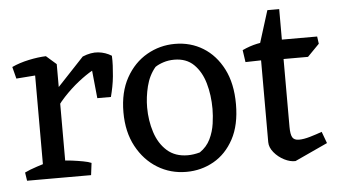

<svg xmlns="http://www.w3.org/2000/svg" viewBox="-46 -664 1343 759"><g transform="rotate(-5 625.5 -284.5)"><path d="M102 0V-447L151 -484L191 -449V0ZM162 -248 142 -306 296 -470Q330 -484 358.5 -481Q387 -478 411 -463Q412 -444 411 -423.5Q410 -403 408 -382Q406 -361 402 -340.5Q398 -320 393 -301H339L328 -411Q303 -397 272.5 -373Q242 -349 212.5 -317.5Q183 -286 162 -248ZM27 -406 15 -453Q45 -467 82.5 -475Q120 -483 151 -484L164 -459L120 -413ZM34 0 29 -33Q47 -42 77.5 -52Q108 -62 127 -67L113 0ZM175 0 176 -67Q193 -67 216.5 -64Q240 -61 261.5 -57Q283 -53 294 -48L288 0Z M665 20Q602 20 550.5 -11.5Q499 -43 468 -100.5Q437 -158 437 -236Q437 -316 468.5 -372.5Q500 -429 551.5 -458.5Q603 -488 663 -488Q725 -488 774.5 -457.5Q824 -427 853.5 -369.5Q883 -312 883 -230Q883 -147 853 -91.5Q823 -36 773.5 -8Q724 20 665 20ZM676 -45Q699 -45 724 -52Q752 -71 766 -100Q780 -129 784.5 -161Q789 -193 789 -219Q789 -274 775.5 -321Q762 -368 732.5 -397Q703 -426 655 -426Q632 -426 612 -419.5Q592 -413 579 -404Q553 -373 542.5 -330.5Q532 -288 532 -247Q532 -195 547 -148.5Q562 -102 594 -73.5Q626 -45 676 -45Z M1098 15Q1077 16 1053.5 4Q1030 -8 1013.5 -28Q997 -48 997 -69V-455L1039 -589H1086V-447V-122Q1086 -92 1093 -80Q1100 -68 1119 -68Q1138 -68 1163.5 -75.5Q1189 -83 1211 -91L1228 -45ZM935 -392 928 -440Q958 -454 986.5 -460Q1015 -466 1041 -469L1064 -444L1020 -394ZM1015 -391V-468H1226L1230 -439L1183 -391Z"/></g></svg>

Font: Eczar
Style: Regular
Weight: 400
Designer: Vaibhav Singh
Foundry: Rosetta Type Foundry
Version: Version 2.000